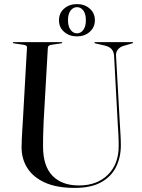

<svg xmlns="http://www.w3.org/2000/svg" viewBox="-20 -906 694 939"><path d="M556 -297.5 538 -633Q536.5 -652 527.2 -664Q518 -676 495.5 -682.5L445.5 -694Q441.5 -695.5 441.5 -697Q441.5 -700 445.5 -700H627Q631 -700 631 -697Q631 -695 625 -693.5L584 -681.5Q566.5 -676.5 556.2 -663.2Q546 -650 547.5 -633L566 -302.5Q567.5 -275.5 569.2 -249Q571 -222.5 571 -195Q571 -137.5 548 -90.2Q525 -43 475.2 -15Q425.5 13 345.5 13Q257.5 13 200 -13Q142.5 -39 114 -83.8Q85.5 -128.5 85.5 -185.5Q85.5 -200 86.5 -223.2Q87.5 -246.5 89 -270.2Q90.5 -294 91.5 -310L112 -674Q113 -684.5 94.5 -687L48 -694Q43 -695 43 -697Q43 -700 47 -700H280Q284.5 -700 284.5 -697Q284.5 -695 279.5 -694L231.5 -687Q214.5 -684.5 214 -672L193.5 -313.5Q191.5 -275.5 191 -243.8Q190.5 -212 190.5 -190Q190.5 -94 236.5 -46.5Q282.5 1 366 1Q454.5 1 507.5 -51.2Q560.5 -103.5 560.5 -192Q560.5 -223 559 -249.5Q557.5 -276 556 -297.5ZM356.5 -728Q319.5 -728 294 -749.8Q268.5 -771.5 268.5 -807Q268.5 -842.5 294 -864.2Q319.5 -886 356.5 -886Q393.5 -886 418.8 -864Q444 -842 444 -807Q444 -772.5 418.8 -750.2Q393.5 -728 356.5 -728ZM356.5 -871Q338 -871 325.2 -854.5Q312.5 -838 312.5 -807Q312.5 -777 325.2 -760Q338 -743 356.5 -743Q375.5 -743 387.8 -760Q400 -777 400 -807Q400 -837.5 387.8 -854.2Q375.5 -871 356.5 -871Z"/></svg>

Font: Fraunces144ptRegular
Style: Regular
Weight: 400
Version: Version 1.000;[0bf87f6ff]